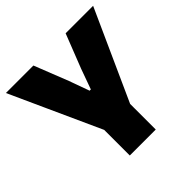

<svg xmlns="http://www.w3.org/2000/svg" viewBox="-167 -785 931 931"><g transform="rotate(-45 299.0 -319.5)"><path d="M381 -159H218L0 -639H188.5L257.5 -464L295 -360H303.5L341 -464L409.5 -639H598ZM388.5 0H210.5V-320H388.5Z"/></g></svg>

Font: Anek Kannada ExtraBold
Style: Regular
Weight: 800
Version: Version 1.003